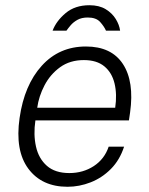

<svg xmlns="http://www.w3.org/2000/svg" viewBox="-20 -705 572 735"><path d="M238.5 10Q140 10 88.5 -59.2Q37 -128.5 55 -253.5Q73 -379.5 139.8 -453.2Q206.5 -527 309 -527Q406.5 -527 450.5 -460Q494.5 -393 478 -274.5L473.5 -244H115.5Q107.5 -189.5 117.8 -143.8Q128 -98 159.5 -70.2Q191 -42.5 245.5 -42.5Q298 -42.5 339 -69.2Q380 -96 396 -143.5H455Q438.5 -92.5 404.5 -58.2Q370.5 -24 327 -7Q283.5 10 238.5 10ZM122.5 -292.5H421Q428.5 -344 418.5 -385.5Q408.5 -427 379.5 -451Q350.5 -475 301 -475Q248 -475 210.2 -447.8Q172.5 -420.5 150.5 -378.5Q128.5 -336.5 122.5 -292.5ZM322.2 -685Q267.2 -685 231.2 -654.8Q195.2 -624.5 181.3 -587.5H234.3Q240.2 -596 250.3 -608Q260.4 -620 276.4 -629Q292.5 -638 316 -638Q348 -638 363.4 -620.8Q378.8 -603.5 385.8 -587.5H439.8Q437 -609.5 423.3 -632Q409.6 -654.5 384.6 -669.8Q359.7 -685 322.2 -685Z"/></svg>

Font: Public Sans ExtraLight
Style: Italic
Weight: 200
Italic angle: -8°
Designer: The Public Sans project authors (U.S. Web Design System). Libre Franklin designed by Pablo Impallari and Rodrigo Fuenzal
Version: Version 1.007; ttfautohint (v1.8.1) -l 8 -r 50 -G 200 -x 14 